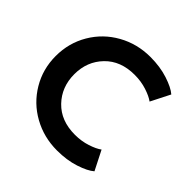

<svg xmlns="http://www.w3.org/2000/svg" viewBox="-176 -826 993 993"><g transform="rotate(45 320.0 -330.0)"><path d="M385 -111Q432.5 -111 473.8 -124.5Q515 -138 537 -154.5L590.5 -49Q563.5 -25.5 506 -6.8Q448.5 12 377 12Q281 12 200.8 -32.5Q120.5 -77 73.8 -155.5Q27 -234 27 -329Q27 -424.5 73.5 -503.2Q120 -582 200.5 -627Q281 -672 377 -672Q448.5 -672 506 -653.2Q563.5 -634.5 590.5 -611L537 -505.5Q515 -522 473.8 -535.5Q432.5 -549 385 -549Q282.5 -549 222 -486.2Q161.5 -423.5 161.5 -330.5Q161.5 -237 222 -174Q282.5 -111 385 -111Z"/></g></svg>

Font: League Spartan SemiBold
Style: Regular
Weight: 600
Foundry: The League of Moveable Type
Version: Version 2.002